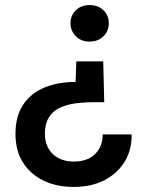

<svg xmlns="http://www.w3.org/2000/svg" viewBox="-20 -533 571 757"><path d="M387 -291 391 -130H348Q309 -130 274.5 -125Q240 -120 213.5 -107Q187 -94 172 -69Q157 -44 157 -5Q157 28 171.5 53Q186 78 211.5 91Q237 104 271 104Q307 104 332 91Q357 78 371 53.5Q385 29 385 -3H499Q500 57 472 103.5Q444 150 392.5 177Q341 204 270 204Q203 204 151.5 179Q100 154 70.5 107.5Q41 61 41 -5Q41 -75 71.5 -120.5Q102 -166 155.5 -188Q209 -210 278 -210L281 -291ZM333 -513Q367 -513 388 -492.5Q409 -472 409 -442Q409 -411 388 -390Q367 -369 333 -369Q300 -369 279 -390Q258 -411 258 -442Q258 -472 279 -492.5Q300 -513 333 -513Z"/></svg>

Font: DM Sans 17pt SemiBold
Style: Regular
Weight: 600
Version: Version 4.004;gftools[0.9.30]